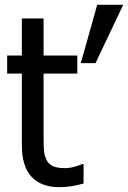

<svg xmlns="http://www.w3.org/2000/svg" viewBox="-20 -780 540 811"><path d="M500.5 -759.8 383.3 -513.2H321.3L390.6 -759.8ZM72.3 -167V-469.2H10.3V-545.4H72.3V-702.1H164.1V-545.4H306.6V-469.2H164.1V-210Q164.1 -161.1 166 -141.4Q168 -121.6 176.8 -104Q185.1 -86.4 203.6 -78.1Q222.2 -69.8 253.9 -69.8Q273.4 -69.8 294.2 -75.4Q314.9 -81.1 327.6 -87.4H333V-4.9Q277.3 10.7 231.4 10.7Q154.3 10.7 113.3 -33Q72.3 -76.7 72.3 -167Z"/></svg>

Font: SG Kara Bold
Style: Regular
Weight: 400
Designer: Damoon Khanjanzadeh
Version: Version 1.000